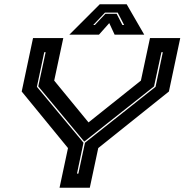

<svg xmlns="http://www.w3.org/2000/svg" viewBox="-20 -878 863 898"><path d="M258.5 0 298 -185.5 81.5 -450 134.5 -700H276L233.5 -501L394 -305.5L639 -501L681.5 -700H823L770 -450L439.5 -185.5L400 0ZM340 -66H346.5L377.5 -210.5L707.5 -472L741.5 -634H735L700.5 -474L375 -216.5H373.5L159 -474L193.5 -634H187L152.5 -472L370.5 -210.5ZM446.5 -858H572.5L654.5 -716H516L491 -770L443 -716H304.5ZM471 -819 416 -761H423.5L473 -813.5H525.5L552.5 -761H560.5L530.5 -819Z"/></svg>

Font: Tourney Expanded ExtraBold
Style: Italic
Weight: 800
Width: 7
Italic angle: -12°
Designer: Tyler Finck
Foundry: Etcetera Type Co
Version: Version 1.010; ttfautohint (v1.8.3)